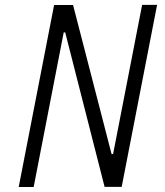

<svg xmlns="http://www.w3.org/2000/svg" viewBox="-20 -750 660 770"><path d="M55 0H115L235.5 -620H241.5L399.5 -0.5H468L610 -730.5H550L433.5 -132H427.5L273 -730H197Z"/></svg>

Font: Monaspace Krypton ExtraLight
Style: Italic
Weight: 200
Italic angle: -11°
Designer: Riley Cran & the Lettermatic Team
Foundry: Lettermatic
Version: Version 1.101 (Monaspace Krypton)